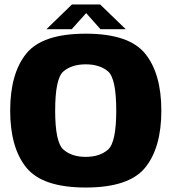

<svg xmlns="http://www.w3.org/2000/svg" viewBox="-20 -832 770 858"><path d="M363 6Q556.5 6 628.8 -83Q701 -172 701 -337.5Q701 -503 628.8 -592.2Q556.5 -681.5 363 -681.5Q169.5 -681.5 97.5 -592.5Q25.5 -503.5 25.5 -337.5Q25.5 -172 97.8 -83Q170 6 363 6ZM363 -131Q301 -131 263.8 -163.2Q226.5 -195.5 226.5 -337.5Q226.5 -482 263.8 -513.2Q301 -544.5 363 -544.5Q425.5 -544.5 462.5 -513.2Q499.5 -482 499.5 -337.5Q499.5 -195.5 462.5 -163.2Q425.5 -131 363 -131ZM187.5 -701.5H300.5L365 -773.5L429 -701.5H542L427.5 -812H301.5Z"/></svg>

Font: Anybody Thin ExtraBold
Style: Regular
Weight: 800
Version: Version 1.113;gftools[0.9.25]